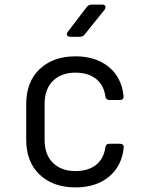

<svg xmlns="http://www.w3.org/2000/svg" viewBox="-20 -805 640 835"><path d="M308 10Q211 10 152.5 -45.5Q94 -101 94 -197V-353Q94 -449 152.5 -504.5Q211 -560 308 -560Q397 -560 453 -514Q509 -468 517 -389Q520 -370 500 -370H457Q440 -370 438 -387Q431 -436 397 -462.5Q363 -489 308 -489Q247 -489 210.5 -453.5Q174 -418 174 -353V-197Q174 -132 210.5 -96.5Q247 -61 308 -61Q363 -61 397 -87.5Q431 -114 438 -163Q440 -180 457 -180H500Q519 -180 518 -163Q510 -83 454 -36.5Q398 10 308 10ZM286 -645Q276 -645 272 -651Q268 -657 275 -667L357 -774Q365 -785 378 -785H424Q435 -785 438 -778.5Q441 -772 435 -763L349 -656Q341 -645 327 -645Z"/></svg>

Font: Pitagon Sans Mono Light
Style: Regular
Weight: 300
Monospace: yes
Designer: Travis Tran
Foundry: Pitagon
Version: Version 1.001; ttfautohint (v1.8.4.7-5d5b);gftools[0.9.26]